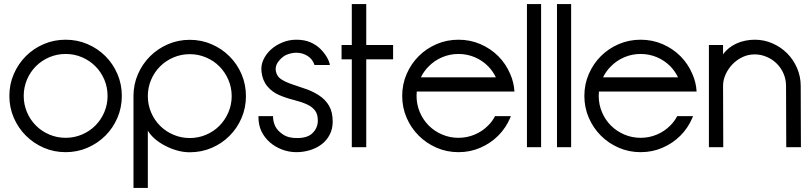

<svg xmlns="http://www.w3.org/2000/svg" viewBox="-20 -720 3971 939"><path d="M25.8 -251Q25.8 -308.1 47.5 -358.1Q69.2 -408.1 106.6 -445.5Q143.9 -482.8 193.9 -504.3Q243.9 -525.8 301 -525.8Q358.1 -525.8 408.1 -504.3Q458.1 -482.8 495.5 -445.5Q532.8 -408.1 554.3 -358.1Q575.8 -308.1 575.8 -251Q575.8 -193.9 554.3 -143.9Q532.8 -93.9 495.5 -56.6Q458.1 -19.2 408.1 2.5Q358.1 24.2 301 24.2Q243.9 24.2 193.9 2.5Q143.9 -19.2 106.6 -56.6Q69.2 -93.9 47.5 -143.9Q25.8 -193.9 25.8 -251ZM96 -251Q96 -209.1 111.9 -171.5Q127.8 -133.8 155.8 -105.8Q183.8 -77.8 221.5 -61.9Q259.1 -46 301 -46Q342.9 -46 380.6 -61.9Q418.2 -77.8 446.2 -105.8Q474.2 -133.8 490.2 -171.5Q506.1 -209.1 506.1 -251Q506.1 -292.9 490.2 -330.6Q474.2 -368.2 446.2 -396.2Q418.2 -424.2 380.6 -440.2Q342.9 -456.1 301 -456.1Q259.1 -456.1 221.5 -440.2Q183.8 -424.2 155.8 -396.2Q127.8 -368.2 111.9 -330.6Q96 -292.9 96 -251Z M632.8 -250Q632.8 -307.1 654.5 -357.1Q676.3 -407.1 713.6 -444.4Q751 -481.8 801 -503.5Q851 -525.3 908.1 -525.3Q965.2 -525.3 1015.2 -503.5Q1065.2 -481.8 1102.5 -444.4Q1139.9 -407.1 1161.4 -357.1Q1182.8 -307.1 1182.8 -250Q1182.8 -192.9 1161.4 -142.9Q1139.9 -92.9 1102.5 -55.6Q1065.2 -18.2 1015.2 3.3Q965.2 24.7 908.1 24.7Q851 24.7 790.9 -5.6Q730.8 -35.9 703 -80.8V199H632.8ZM703 -250Q703 -208.1 718.9 -170.5Q734.8 -132.8 762.9 -104.8Q790.9 -76.8 828.5 -60.9Q866.2 -44.9 908.1 -44.9Q950 -44.9 987.6 -60.9Q1025.3 -76.8 1053 -104.8Q1080.8 -132.8 1097 -170.5Q1113.1 -208.1 1113.1 -250Q1113.1 -291.9 1097 -329.5Q1080.8 -367.2 1053 -395.2Q1025.3 -423.2 987.6 -439.1Q950 -455.1 908.1 -455.1Q866.2 -455.1 828.5 -439.1Q790.9 -423.2 762.9 -395.2Q734.8 -367.2 718.9 -329.5Q703 -291.9 703 -250Z M1534.3 -125.3Q1535.4 -159.1 1521.7 -178Q1508.1 -197 1482.1 -209.1Q1456.1 -221.2 1417.2 -231.1Q1378.3 -240.9 1345.2 -255.1Q1312.1 -269.2 1288.1 -297.2Q1264.1 -325.3 1259.1 -367.2Q1255.1 -400 1268.2 -428Q1281.3 -456.1 1304.8 -477.5Q1328.3 -499 1361.1 -512.4Q1393.9 -525.8 1429.3 -525.8Q1469.2 -525.8 1498.7 -512.9Q1528.3 -500 1548.2 -479.5Q1568.2 -459.1 1579.8 -438.1Q1591.4 -417.2 1593.4 -402H1518.2Q1509.1 -430.8 1484.1 -446.5Q1459.1 -462.1 1429.3 -462.1Q1409.1 -462.1 1386.1 -454Q1363.1 -446 1343.7 -422Q1324.2 -398 1329.3 -371.2Q1334.3 -347 1352.8 -334.1Q1371.2 -321.2 1401.8 -310.1Q1432.3 -299 1469.2 -287.1Q1506.1 -275.3 1538.6 -254.5Q1571.2 -233.8 1589.1 -203Q1607.1 -172.2 1607.1 -125.3Q1607.1 -89.9 1592.7 -61.9Q1578.3 -33.8 1553.8 -14.9Q1529.3 4 1496.7 14.1Q1464.1 24.2 1429.3 24.2Q1393.9 24.2 1360.1 11.6Q1326.3 -1 1300.3 -23.5Q1274.2 -46 1258.8 -77.5Q1243.4 -109.1 1243.9 -152H1315.2Q1315.2 -125.8 1325.8 -103.3Q1336.4 -80.8 1363.9 -62.4Q1391.4 -43.9 1434.3 -44.9Q1483.3 -44.9 1507.8 -68.4Q1532.3 -91.9 1534.3 -125.3Z M1650.5 -429.8V-500H1700.5V-700H1771.2V-500H1902.5V-429.8H1771.2V0H1700.5V-429.8Z M2017.2 -251Q2017.2 -209.1 2033.1 -171.5Q2049 -133.8 2077 -105.8Q2105.1 -77.8 2142.7 -61.9Q2180.3 -46 2222.2 -46Q2264.1 -46 2301.8 -61.9Q2339.4 -77.8 2367.2 -106.1Q2387.4 -125.8 2401 -152H2478.3L2475.3 -143.9Q2454 -93.9 2416.7 -56.6Q2379.3 -19.2 2329.3 2.5Q2279.3 24.2 2222.2 24.2Q2165.2 24.2 2115.2 2.5Q2065.2 -19.2 2027.8 -56.6Q1990.4 -93.9 1968.7 -143.9Q1947 -193.9 1947 -251Q1947 -308.1 1968.7 -358.1Q1990.4 -408.1 2027.8 -445.5Q2065.2 -482.8 2115.2 -504.3Q2165.2 -525.8 2222.2 -525.8Q2279.3 -525.8 2329.3 -504.3Q2379.3 -482.8 2416.7 -445.5Q2454 -408.1 2475.3 -358.1Q2493.4 -317.2 2496 -272.2H2018.2Q2017.2 -261.1 2017.2 -251ZM2367.2 -396Q2339.4 -424.2 2301.8 -440.2Q2264.1 -456.1 2222.2 -456.1Q2180.3 -456.1 2142.7 -440.2Q2105.1 -424.2 2077.3 -396Q2053 -372.2 2038.4 -341.9H2405.1Q2390.4 -372.2 2367.2 -396Z M2557.1 -700H2626.3V0H2557.1Z M2704 -700H2773.2V0H2704Z M2908.1 -251Q2908.1 -209.1 2924 -171.5Q2939.9 -133.8 2967.9 -105.8Q2996 -77.8 3033.6 -61.9Q3071.2 -46 3113.1 -46Q3155.1 -46 3192.7 -61.9Q3230.3 -77.8 3258.1 -106.1Q3278.3 -125.8 3291.9 -152H3369.2L3366.2 -143.9Q3344.9 -93.9 3307.6 -56.6Q3270.2 -19.2 3220.2 2.5Q3170.2 24.2 3113.1 24.2Q3056.1 24.2 3006.1 2.5Q2956.1 -19.2 2918.7 -56.6Q2881.3 -93.9 2859.6 -143.9Q2837.9 -193.9 2837.9 -251Q2837.9 -308.1 2859.6 -358.1Q2881.3 -408.1 2918.7 -445.5Q2956.1 -482.8 3006.1 -504.3Q3056.1 -525.8 3113.1 -525.8Q3170.2 -525.8 3220.2 -504.3Q3270.2 -482.8 3307.6 -445.5Q3344.9 -408.1 3366.2 -358.1Q3384.3 -317.2 3386.9 -272.2H2909.1Q2908.1 -261.1 2908.1 -251ZM3258.1 -396Q3230.3 -424.2 3192.7 -440.2Q3155.1 -456.1 3113.1 -456.1Q3071.2 -456.1 3033.6 -440.2Q2996 -424.2 2968.2 -396Q2943.9 -372.2 2929.3 -341.9H3296Q3281.3 -372.2 3258.1 -396Z M3824.2 -300Q3824.2 -331.8 3812.1 -359.8Q3800 -387.9 3779 -408.8Q3758.1 -429.8 3729.5 -441.9Q3701 -454 3671.2 -454Q3638.9 -454 3611.4 -440.9Q3583.8 -427.8 3562.9 -406.3Q3541.9 -384.8 3529 -356.8Q3516.2 -328.8 3516.2 -300L3517.2 0H3447V-500H3516.2V-454Q3527.3 -470.2 3543.7 -483.6Q3560.1 -497 3580.6 -506.6Q3601 -516.2 3624.5 -521Q3648 -525.8 3671.2 -525.8Q3717.2 -525.8 3758.1 -507.8Q3799 -489.9 3829.5 -459.3Q3860.1 -428.8 3878 -387.4Q3896 -346 3896 -300L3897 0H3825.3Z"/></svg>

Font: Myanmar KatKuu
Style: Regular
Weight: 400
Designer: Khon Soe Zaw Thu
Foundry: MPUA
Version: Version 1.00 September 13, 2016, initial release